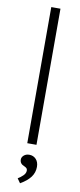

<svg xmlns="http://www.w3.org/2000/svg" viewBox="-105 -775 431 1028"><g transform="rotate(10 111.0 -261.0)"><path d="M86 0V-740H136V0ZM85 218 68 194Q82 186 95.5 173Q109 160 109 145Q109 138 105.5 133.5Q102 129 91 124Q67 115 67 92Q67 79 78.5 69Q90 59 108 59Q130 59 144.5 74.5Q159 90 159 116Q159 147 141 171.5Q123 196 85 218Z"/></g></svg>

Font: Readex Pro ExtraLight
Style: Regular
Weight: 200
Designer: Bonnie Shaver-Troup, Thomas Jockin
Foundry: Lexend
Version: Version 1.203; ttfautohint (v1.8.3)